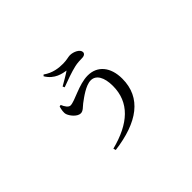

<svg xmlns="http://www.w3.org/2000/svg" viewBox="-120 -879 1241 1241"><g transform="rotate(-45 500.0 -258.5)"><path d="M298 -379 286 -376C280 -353 275 -330 281 -312C290 -286 322 -248 352 -248C374 -248 391 -270 408 -283C439 -306 501 -354 548 -354C596 -354 624 -306 624 -227C624 -77 522 15 339 62L344 79C568 50 700 -43 700 -217C700 -324 644 -390 556 -390C474 -390 382 -331 341 -331C324 -331 308 -354 298 -379ZM351 -588C389 -523 452 -514 482 -509C461 -494 422 -472 391 -454L397 -441C434 -455 502 -480 544 -489C566 -494 594 -495 609 -495C631 -495 642 -505 642 -518C642 -544 600 -564 567 -564C553 -564 530 -556 498 -556C458 -556 408 -561 359 -596Z"/></g></svg>

Font: Noto Serif TC Medium
Style: Regular
Weight: 500
Designer: Ryoko NISHIZUKA 西塚涼子 (kana & ideographs); Frank Grießhammer (Latin, Greek & Cyrillic); Wenlong ZHANG 张文龙 (bopomofo); San
Foundry: Adobe
Version: Version 2.001;hotconv 1.1.0;makeotfexe 2.6.0